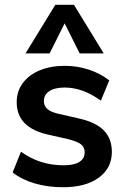

<svg xmlns="http://www.w3.org/2000/svg" viewBox="-20 -777 525 805"><path d="M33 -54 68 -141Q146 -84 247 -84Q290 -84 312.5 -98Q335 -112 335 -138Q335 -160 319.5 -172Q304 -184 264 -194L184 -212Q116 -227 83 -261Q50 -295 50 -349Q50 -394 75.5 -428.5Q101 -463 146.5 -482Q192 -501 252 -501Q304 -501 352.5 -485Q401 -469 438 -440L403 -355Q327 -410 251 -410Q210 -410 187 -395Q164 -380 164 -353Q164 -333 178.5 -320Q193 -307 225 -300L308 -281Q381 -265 415 -230.5Q449 -196 449 -140Q449 -72 394 -32Q339 8 245 8Q180 8 125.5 -8Q71 -24 33 -54ZM188 -553H87L212 -757H290L415 -553H314L251 -679Z"/></svg>

Font: wassup Sans
Style: Bold
Weight: 700
Version: Version 2.001